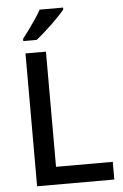

<svg xmlns="http://www.w3.org/2000/svg" viewBox="-62 -984 661 1028"><g transform="rotate(-5 269.0 -470.5)"><path d="M95 0V-714H205V-95H510V0ZM317 -931Q306 -917 287 -897Q268 -877 245.5 -855.5Q223 -834 201 -814.5Q179 -795 161 -781H89V-793Q104 -812 123 -838Q142 -864 160.5 -891.5Q179 -919 191 -941H317Z"/></g></svg>

Font: Noto Sans Adlam Unjoined Medium
Style: Regular
Weight: 500
Version: Version 3.001